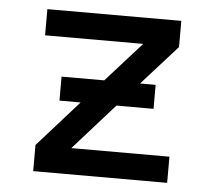

<svg xmlns="http://www.w3.org/2000/svg" viewBox="-43 -567 686 614"><g transform="rotate(5 300.0 -260.0)"><path d="M85 0V-84L217 -232H149V-309H286L400 -436H85V-520H515V-436L401 -309H451V-232H332L200 -84H515V0Z"/></g></svg>

Font: Iosevka SS04 Medium Extended
Style: Regular
Weight: 500
Width: 7
Monospace: yes
Designer: Belleve Invis
Foundry: Belleve Invis
Version: Version 19.0.0; ttfautohint (v1.8.4)